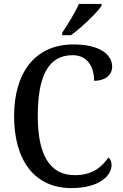

<svg xmlns="http://www.w3.org/2000/svg" viewBox="-20 -951 626 981"><path d="M298 -784V-771H342C396 -809 475 -886 499 -921V-931H383C364 -886 326 -826 298 -784ZM345 10C492 10 550 -57 550 -107C550 -125 544 -139 534 -146C501 -100 455 -56 362 -56C228 -56 173 -170 173 -358C173 -554 222 -669 351 -669C433 -669 461 -601 461 -538C516 -538 553 -567 553 -610C553 -674 487 -724 356 -724C156 -724 52 -576 52 -358C52 -137 152 10 345 10Z"/></svg>

Font: Noto Serif Hebrew SemiCondensed Medium
Style: Regular
Weight: 500
Width: 4
Designer: Monotype Design Team
Foundry: Monotype Imaging Inc.
Version: Version 2.004